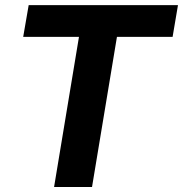

<svg xmlns="http://www.w3.org/2000/svg" viewBox="-20 -748 732 768"><path d="M72.8 -600.6 94.7 -727.5H691.9L670.4 -600.6H447.8L348.1 0H196.3L295.9 -600.6Z"/></svg>

Font: Inter Tight
Style: Bold Italic
Weight: 700
Italic angle: -9.39999°
Designer: Rasmus Andersson
Foundry: rsms
Version: Version 3.004